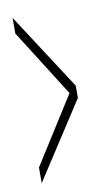

<svg xmlns="http://www.w3.org/2000/svg" viewBox="-64 -521 306 556"><g transform="rotate(-10 89.0 -243.0)"><path d="M13.5 0 159.5 -225V-261L13.5 -486V-440L138 -243L13.5 -46Z"/></g></svg>

Font: Anybody ExtraCondensed ExtraLight
Style: Regular
Weight: 250
Width: 2
Version: Version 1.113;gftools[0.9.25]